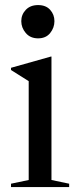

<svg xmlns="http://www.w3.org/2000/svg" viewBox="-20 -756 316 776"><path d="M134 -601Q102.5 -601 84.2 -622.5Q66 -644 66 -670.5Q66 -697 84.2 -716.2Q102.5 -735.5 134 -735.5Q165.5 -735.5 182.8 -716.2Q200 -697 200 -670.5Q200 -644 182.8 -622.5Q165.5 -601 134 -601ZM188 -527.5V-28.5L259.5 -13.5V0H24.5V-13.5L96 -28.5V-428L24.5 -473V-482L186 -527.5Z"/></svg>

Font: Newsreader Display
Style: Regular
Weight: 400
Designer: Hugues Gentile
Foundry: Production Type
Version: Version 1.001